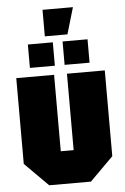

<svg xmlns="http://www.w3.org/2000/svg" viewBox="-60 -939 637 981"><g transform="rotate(-5 259.0 -448.0)"><path d="M486 -560V-120L366 0H152L32 -120V-560H226V-168H292V-560ZM106 -606V-726H234V-606ZM284 -606V-726H412V-606ZM196 -760V-896H352L312 -760Z"/></g></svg>

Font: Tektur Condensed ExtraBold
Style: Regular
Weight: 800
Width: 3
Designer: Adam Jagosz
Foundry: Adam Jagosz
Version: Version 1.005;gftools[0.9.30]